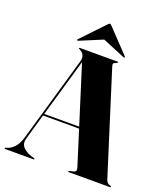

<svg xmlns="http://www.w3.org/2000/svg" viewBox="-167 -1003 975 1115"><g transform="rotate(20 320.0 -446.0)"><path d="M175.5 -3.5Q175.5 0 171 0H-4.5Q-9 0 -9 -3.5Q-9 -6.5 -4 -8L10.5 -12.5Q29 -19 48.5 -40Q68 -61 80 -102L231.5 -625.5Q238 -649.5 232.2 -664Q226.5 -678.5 212 -687Q205 -692.5 201.8 -693.5Q198.5 -694.5 198.5 -696.5Q198.5 -700 203.5 -700H435Q440 -700 440 -696.5Q440 -693.5 426.5 -688Q417.5 -685.5 415 -680Q412.5 -674.5 417.5 -659.5L614.5 -34.5Q621 -13.5 642 -9Q648.5 -7 648.5 -3.5Q648.5 0 643.5 0H389.5Q384.5 0 384.5 -3.5Q384.5 -6 391.5 -8L412 -12.5Q425 -16 427.8 -22.8Q430.5 -29.5 426.5 -43L359 -258H136L90.5 -99.5Q80.5 -66 100.8 -44Q121 -22 157 -11.5L170 -8Q175.5 -6.5 175.5 -3.5ZM139.5 -269H355.5L243 -626.5ZM181.5 -736.5Q175.5 -734 173.5 -736Q170.5 -739 174 -743L307.5 -883.5Q314 -891.5 319.5 -891.5Q325 -891.5 331.5 -883.5L465 -743Q469 -738.5 465.5 -736Q464 -734 458 -736.5L319.5 -794Z"/></g></svg>

Font: Fraunces 144pt
Style: Bold
Weight: 700
Version: Version 1.000;[b76b70a41]